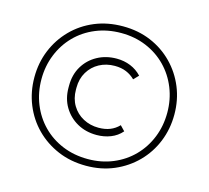

<svg xmlns="http://www.w3.org/2000/svg" viewBox="-109 -862 1112 1023"><g transform="rotate(15 447.0 -350.5)"><path d="M448 34Q363 34 292.5 4Q222 -26 170 -78.5Q118 -131 89.5 -201Q61 -271 61 -351Q61 -431 89.5 -500.5Q118 -570 170 -623Q222 -676 292.5 -705.5Q363 -735 448 -735Q532 -735 602 -705.5Q672 -676 724 -623Q776 -570 804.5 -500.5Q833 -431 833 -351Q833 -271 804.5 -201Q776 -131 724 -78.5Q672 -26 602 4Q532 34 448 34ZM460 -139Q400 -139 353 -165.5Q306 -192 278.5 -238Q251 -284 251 -344V-355Q251 -416 278.5 -462Q306 -508 353.5 -534Q401 -560 460 -560Q501 -560 536.5 -545.5Q572 -531 598 -503L572 -476Q551 -497 523.5 -508.5Q496 -520 460 -520Q413 -520 375 -499.5Q337 -479 314.5 -441.5Q292 -404 292 -355V-344Q292 -295 314.5 -257.5Q337 -220 375.5 -199.5Q414 -179 460 -179Q496 -179 523.5 -190Q551 -201 572 -223L598 -196Q573 -167 537 -153Q501 -139 460 -139ZM448 -3Q523 -3 586.5 -29.5Q650 -56 696.5 -103.5Q743 -151 768.5 -214.5Q794 -278 794 -351Q794 -423 768.5 -486.5Q743 -550 696.5 -597.5Q650 -645 586.5 -671.5Q523 -698 448 -698Q372 -698 308 -671.5Q244 -645 197.5 -597.5Q151 -550 125.5 -486.5Q100 -423 100 -351Q100 -278 125.5 -214.5Q151 -151 197.5 -103.5Q244 -56 308 -29.5Q372 -3 448 -3Z"/></g></svg>

Font: SUSE ExtraLight
Style: Regular
Weight: 250
Designer: Rene Bieder
Foundry: SUSE
Version: Version 1.000